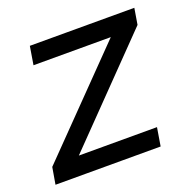

<svg xmlns="http://www.w3.org/2000/svg" viewBox="-96 -595 685 689"><g transform="rotate(-20 246.0 -250.0)"><path d="M14 -64.2 423.5 -484.2 475.8 -438.3 68.2 -19ZM14 -64.2 67.5 -69.8H416L404.5 0H3ZM87 -500H486L475.8 -438.3L421.5 -430H75.5Z"/></g></svg>

Font: Oak Sans Light Italic
Style: Regular
Weight: 400
Italic angle: -9.5°
Foundry: Erik Kennedy, Walven
Version: Version 1.000;Glyphs 3.1.2 (3151)